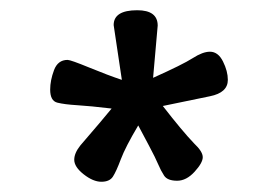

<svg xmlns="http://www.w3.org/2000/svg" viewBox="-20 -740 540 375"><path d="M125 -428Q125 -441 137 -456Q181 -507 198 -528Q156 -533 131 -534.5Q106 -536 92 -539.5Q78 -543 78 -565Q78 -583 85.5 -603Q93 -623 112 -623Q118 -623 154.5 -608Q191 -593 218 -584L202 -691Q202 -720 248 -720Q288 -720 288 -690L279 -588Q337 -614 356.5 -626.5Q376 -639 390 -639Q406 -639 415.5 -620Q425 -601 425 -584Q425 -559 390 -552L298 -533Q336 -484 359 -460Q376 -444 376 -433Q376 -422 360 -404.5Q344 -387 326 -387Q307 -387 300.5 -397Q294 -407 289 -419Q284 -431 271 -455.5Q258 -480 250 -495Q225 -453 216 -429Q207 -405 200.5 -395Q194 -385 178 -385Q162 -385 143.5 -399.5Q125 -414 125 -428Z"/></svg>

Font: linja waso lili
Style: Bold
Weight: 400
Designer: Fontworks Inc.
Version: Version 1.000;August 6, 2022;FontCreator 14.0.0.2814 64-bit